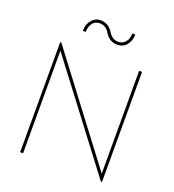

<svg xmlns="http://www.w3.org/2000/svg" viewBox="-168 -1099 1114 1229"><g transform="rotate(20 389.0 -485.0)"><path d="M307.5 -950Q277.5 -950 259.4 -927.5Q241.2 -905 241.2 -867.5H221.2Q221.2 -912.5 245.6 -941.2Q270 -970 307.5 -970Q360 -970 391.2 -920Q416.2 -878.8 457.5 -878.8Q487.5 -878.8 506.2 -901.2Q525 -923.8 525 -960H545Q545 -916.2 520.6 -887.5Q496.2 -858.8 457.5 -858.8Q405 -858.8 373.8 -908.8Q350 -950 307.5 -950ZM647.5 -750H667.5V0H660L130 -698.8V0H110V-750H117.5L647.5 -50Z"/></g></svg>

Font: Now Thin
Style: Regular
Weight: 250
Designer: Alfredo Marco Pradil
Foundry: Alfredo Marco Pradil
Version: Version 1.002;PS 001.002;hotconv 1.0.88;makeotf.lib2.5.64775